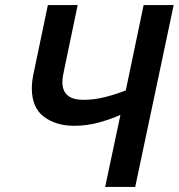

<svg xmlns="http://www.w3.org/2000/svg" viewBox="-20 -734 702 754"><path d="M393 0H511L662 -714H544L474 -379Q436 -364 393.5 -353Q351 -342 307 -342Q225 -342 225 -412Q225 -430 233 -465L285 -714H168L114 -456Q105 -417 105 -387Q105 -311 152.5 -275.5Q200 -240 271 -240Q323 -240 370.5 -253.5Q418 -267 453 -283Z"/></svg>

Font: Noto Sans UI Medium
Style: Italic
Weight: 500
Italic angle: -12°
Designer: Monotype Design Team
Foundry: Monotype Imaging Inc.
Version: Version 1.901